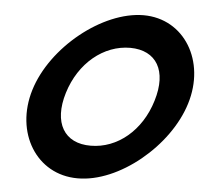

<svg xmlns="http://www.w3.org/2000/svg" viewBox="-57 -845 1028 970"><g transform="rotate(5 457.0 -360.0)"><path d="M105.1 -360C172.9 -582 423.7 -784 632 -785C840 -785 963.3 -580 895.1 -360C827.8 -140 580.8 66 371.1 65C162.1 65 37.5 -139 105.1 -360ZM275.1 -360C227.7 -205 288.8 -104 423.1 -105C557.1 -105 678.4 -204 725.1 -360C772.5 -515 712.7 -614 580 -615C445 -615 322.5 -515 275.1 -360Z"/></g></svg>

Font: Nordica Plus
Style: NordicaClassicBkObl
Weight: 900
Version: Version 1.01